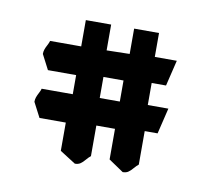

<svg xmlns="http://www.w3.org/2000/svg" viewBox="-46 -577 413 386"><g transform="rotate(10 161.0 -384.0)"><path d="M199.2 -476.6V-528.3H250V-479.5H294.9L282.2 -426.8H252.9V-381.8H294.9L282.2 -329.1H255.9V-260.7Q252 -257.8 247.1 -252Q242.2 -246.1 237.8 -243.2Q233.4 -240.2 226.6 -240.2L196.3 -260.7V-323.2H158.2V-260.7Q154.3 -257.8 149.4 -252Q144.5 -246.1 140.1 -243.2Q135.7 -240.2 128.9 -240.2L96.7 -260.7V-318.4H43L27.3 -348.6Q27.3 -353.5 28.8 -357.9Q30.3 -362.3 33.2 -367.7Q36.1 -373 37.1 -377H100.6V-416H43L27.3 -446.3Q27.3 -451.2 28.8 -455.6Q30.3 -460 33.2 -465.3Q36.1 -470.7 37.1 -474.6H100.6V-528.3H152.3V-475.6ZM196.3 -421.9H155.3V-378.9H196.3Z"/></g></svg>

Font: Shelly2023
Style: Regular
Weight: 400
Version: Version 0.2